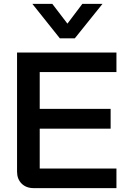

<svg xmlns="http://www.w3.org/2000/svg" viewBox="-20 -971 659 991"><path d="M68 -85V-700H581V-599H185V-409H551V-307H185V-101H581V0H154Q115 0 91.5 -23.5Q68 -47 68 -85ZM147 -951H250L328 -849L405 -951H509L366 -773H289Z"/></svg>

Font: Bai Jamjuree SemiBold
Style: Regular
Weight: 600
Version: Version 1.000; ttfautohint (v1.6)